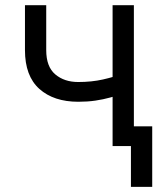

<svg xmlns="http://www.w3.org/2000/svg" viewBox="-20 -560 622 736"><path d="M280.3 -169.9Q186 -169.9 130.9 -219.2Q75.7 -268.6 75.7 -367.7V-540H157.2V-367.7Q157.2 -304.2 191.9 -274.9Q226.6 -245.6 279.8 -245.6Q331.5 -245.6 374.8 -255.4Q418 -265.1 461.4 -280.8V-205.1Q432.1 -194.3 403.8 -186.5Q375.5 -178.7 345.5 -174.3Q315.4 -169.9 280.3 -169.9ZM411.6 0V-540H493.2V0ZM481.9 156.2V0H443.8V-75.7H563.5V156.2Z"/></svg>

Font: V-Inter
Style: Regular-375
Weight: 375
Designer: Rasmus Andersson
Foundry: rsms
Version: Version 4.000;git-4146feb